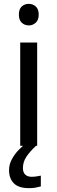

<svg xmlns="http://www.w3.org/2000/svg" viewBox="-20 -757 298 997"><path d="M173 -536V0H85V-536ZM130 -737Q150 -737 165.5 -723.5Q181 -710 181 -681Q181 -653 165.5 -639Q150 -625 130 -625Q108 -625 93 -639Q78 -653 78 -681Q78 -710 93 -723.5Q108 -737 130 -737ZM99 116Q99 138 111 149.5Q123 161 144 161Q161 161 172.5 158.5Q184 156 192 155V211Q178 215 164 217.5Q150 220 130 220Q77 220 52 195Q27 170 27 126Q27 97 41.5 70Q56 43 77.5 21Q99 -1 119 -15L167 0Q133 32 116 58.5Q99 85 99 116Z"/></svg>

Font: Noto Sans Hebrew
Style: Regular
Weight: 400
Designer: Monotype Design Team
Foundry: Monotype Imaging Inc.
Version: Version 2.003;January 10, 2023;FontCreator 14.0.0.2877 64-bi